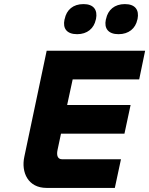

<svg xmlns="http://www.w3.org/2000/svg" viewBox="-20 -918 729 938"><path d="M208 -670 99 -153C82 -75 118 0 207 0H541L571 -140H283C263 -140 255 -157 261 -185L278 -265H588L618 -405H308L335 -530H660L689 -670ZM295 -822C286 -779 306 -751 357 -751C406 -751 439 -779 448 -822L449 -825C458 -870 437 -898 388 -898C337 -898 305 -870 296 -825ZM497 -822C488 -779 509 -751 559 -751C609 -751 642 -779 651 -822L652 -825C661 -870 640 -898 590 -898C540 -898 507 -870 498 -825Z"/></svg>

Font: LT Wave Mono Black
Style: Italic
Weight: 900
Designer: Daniel Lyons
Version: Version 2.5 (Glyphs App)